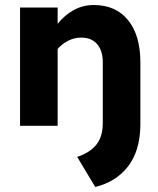

<svg xmlns="http://www.w3.org/2000/svg" viewBox="-20 -502 630 766"><path d="M304 -352Q277 -352 253 -340Q229 -328 210 -307V0H60V-472H210V-407Q238 -442 274.5 -462Q311 -482 354 -482Q442 -482 491 -421.5Q540 -361 540 -254V0Q538 102 490 163Q442 224 360 244L288 124Q339 107 364.5 75Q390 43 390 -10V-254Q390 -300 367.5 -326Q345 -352 304 -352Z"/></svg>

Font: Madhuban Bold
Style: Regular
Weight: 700
Designer: jaikishan Patel
Foundry: MagicType
Version: Version 1.000